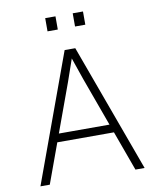

<svg xmlns="http://www.w3.org/2000/svg" viewBox="-95 -958 840 1031"><g transform="rotate(-10 325.0 -442.5)"><path d="M143 -217V-262H507V-217ZM296 -698H354L609 0H559L367 -528L326 -647L284 -526L92 0H41ZM373 -813V-885H429V-813ZM223 -813V-885H279V-813Z"/></g></svg>

Font: Azeret Mono Thin Thin
Style: Regular
Weight: 250
Version: Version 1.002